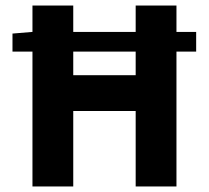

<svg xmlns="http://www.w3.org/2000/svg" viewBox="-20 -672 752 692"><path d="M687 -557H616V-652H469V-557H244V-652H97V-557L25 -551V-486H97V0H244V-272H469V0H616V-486H687ZM469 -401H244V-486H469Z"/></svg>

Font: Cambridge Sans Bold
Style: Regular
Weight: 700
Version: Version 2.020;PS 002.020;hotconv 1.0.88;makeotf.lib2.5.64775